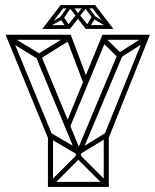

<svg xmlns="http://www.w3.org/2000/svg" viewBox="-20 -737 613 757"><path d="M172 -186 2 -600H23L190 -195ZM169 0V-204H189V0ZM182 0 169 -13 281 -125 294 -112ZM169 0V-20H409V0ZM288 -126 168 -196 179 -214 298 -144ZM396 0 284 -112 297 -125 409 -13ZM279 -115V-144H299V-115ZM389 0V-204H409V0ZM292 -127 281 -142 399 -215 408 -198ZM280 -131 122 -512 143 -516 297 -144ZM256 -236 238 -244 384 -600 403 -591ZM133 -502 14 -575 30 -590 147 -519ZM304 -139 286 -147 445 -527 464 -520ZM20 -580V-600H259V-580ZM135 -503 126 -522 248 -597 260 -581ZM310 -405 240 -591 259 -600 329 -413ZM406 -187 387 -195 551 -600H571ZM450 -505 377 -577 391 -592 463 -522ZM456 -510 450 -530 548 -592 559 -576ZM384 -580V-600H562V-580ZM407 -623 335 -717H355L427 -623ZM161 -623 167 -638H249V-623ZM147 -623 219 -717H239L167 -623ZM172 -631 168 -642 224 -673 230 -662ZM244 -624 221 -658 233 -667 254 -636ZM236 -623 280 -679 290 -666 256 -623ZM287 -664 255 -705 264 -717 287 -685ZM318 -623 284 -667 294 -679 338 -623ZM224 -704V-717H295V-704ZM278 -704V-717H349V-704ZM325 -623V-638H407L413 -623ZM330 -624 321 -637 342 -671 353 -661ZM211 -661 251 -717H267L228 -660ZM287 -664V-685L312 -717L320 -705ZM348 -660 307 -717H323L364 -661ZM402 -631 344 -665 350 -676 406 -642Z"/></svg>

Font: Octagon Variable
Style: Regular
Weight: 400
Designer: Alexander Royter, Emma Schmalisch, Felix Willnauer, Friederike Temme, Greta Wachholz, Jason Tsiakas, Julia Baskal, Julia
Foundry: Type Design @ HAW Hamburg
Version: Version 1.000